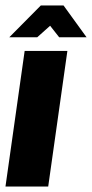

<svg xmlns="http://www.w3.org/2000/svg" viewBox="-30 -681 336 701"><path d="M-10 0 60 -495H216L146 0ZM4 -545 119 -661H202L286 -545H186L153 -587L106 -545Z"/></svg>

Font: Alumni Sans Thin Black
Style: Italic
Weight: 900
Italic angle: -8°
Version: Version 1.016